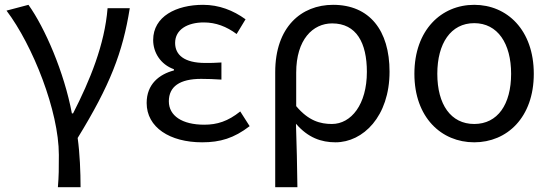

<svg xmlns="http://www.w3.org/2000/svg" viewBox="-20 -577 2284 796"><path d="M220 199H314C314 137 311 60 302 -5C436 -223 489 -360 518 -543H426C414 -392 353 -244 283 -107H278C246 -278 166 -462 98 -557L7 -533C116 -389 224 -116 224 65C224 125 224 150 220 199Z M818 13C893 13 950 -4 1015 -54L976 -115C925 -74 880 -60 827 -60C735 -60 680 -97 680 -157C680 -218 725 -250 814 -250C841 -250 867 -249 898 -247V-318C872 -316 852 -316 831 -316C743 -316 706 -350 706 -399C706 -455 758 -484 825 -484C875 -484 919 -467 961 -436L998 -497C947 -534 888 -557 822 -557C711 -557 615 -509 615 -411C615 -360 645 -310 701 -290V-285C640 -269 588 -228 588 -150C588 -49 684 13 818 13Z M1121 199H1213C1212 103 1210 34 1207 -64C1257 -6 1312 13 1371 13C1485 13 1595 -94 1595 -280C1595 -451 1512 -557 1361 -557C1229 -557 1121 -465 1121 -278ZM1356 -63C1308 -63 1259 -76 1208 -137V-276C1208 -413 1277 -480 1357 -480C1458 -480 1501 -399 1501 -279C1501 -144 1436 -63 1356 -63Z M1946 13C2082 13 2193 -90 2193 -271C2193 -453 2082 -557 1946 -557C1810 -557 1698 -453 1698 -271C1698 -90 1810 13 1946 13ZM1946 -63C1849 -63 1793 -144 1793 -271C1793 -397 1849 -481 1946 -481C2043 -481 2099 -397 2099 -271C2099 -144 2043 -63 1946 -63Z"/></svg>

Font: Microsoft YaHei
Style: Regular
Weight: 400
Designer: Ryoko NISHIZUKA 西塚涼子 (kana, bopomofo & ideographs); Paul D. Hunt (Latin, Greek & Cyrillic); Sandoll Communications 산돌커뮤니
Foundry: Adobe
Version: Version 2.001;hotconv 1.0.111;makeotfexe 2.5.65597